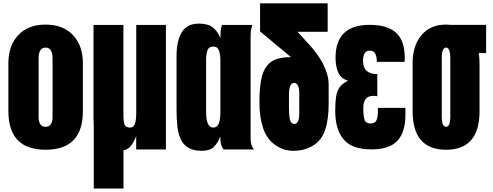

<svg xmlns="http://www.w3.org/2000/svg" viewBox="-20 -879 2898 1129"><path d="M248 1.5Q29.3 1.5 29.3 -225.6V-507.3Q29.3 -610.8 87.4 -672.6Q145.5 -734.4 248 -734.4Q351.1 -734.4 409.2 -672.6Q467.3 -610.8 467.3 -507.3V-225.6Q467.3 1.5 248 1.5ZM248 -133.3Q270 -133.3 279.5 -149.2Q289.1 -165 289.1 -189.5V-535.2Q289.1 -599.1 248 -599.1Q207 -599.1 207 -535.2V-189.5Q207 -165 216.6 -149.2Q226.1 -133.3 248 -133.3Z M531.2 229.5V-147Q529.8 -166 529.8 -187V-732.4H705.6V-207.5Q705.6 -163.6 712.4 -146.2Q719.2 -128.9 744.6 -128.9Q767.1 -128.9 774.2 -153.3Q781.2 -177.7 781.2 -216.3V-732.4H955.6V0H780.8V-78.1Q764.2 -36.1 743.7 -14.2Q730.5 -0.5 706.1 4.9V229.5Z M1295.4 0Q1287.6 -9.3 1283.7 -19Q1279.8 -28.8 1278.1 -38.6Q1276.4 -48.3 1276.1 -58.3Q1275.9 -68.4 1275.9 -77.6Q1261.2 -38.1 1237.1 -15.1Q1212.9 7.8 1167 7.8Q1116.2 7.8 1086.4 -10.7Q1056.6 -29.3 1042 -62Q1027.3 -94.7 1022.7 -138.7Q1018.1 -182.6 1018.1 -232.9V-551.3Q1018.1 -635.7 1048.1 -688Q1078.1 -740.2 1149.9 -740.2Q1203.1 -740.2 1231.7 -717.5Q1260.3 -694.8 1275.9 -654.3Q1275.9 -677.2 1277.1 -695.6Q1278.3 -713.9 1285.6 -732.4H1463.4Q1460 -721.2 1457.8 -711.7Q1455.6 -702.1 1454.8 -693.4Q1454.1 -684.6 1453.9 -675Q1453.6 -665.5 1453.6 -654.3V-77.6Q1453.6 -66.4 1453.9 -57.1Q1454.1 -47.9 1455.8 -38.8Q1457.5 -29.8 1461.4 -20.5Q1465.3 -11.2 1473.1 0ZM1233.9 -128.9Q1256.8 -128.9 1266.4 -152.8Q1275.9 -176.8 1275.9 -219.7V-528.8Q1275.9 -554.7 1268.3 -579.8Q1260.7 -605 1234.9 -605Q1206.5 -605 1199.2 -581.1Q1191.9 -557.1 1191.9 -528.8V-220.7Q1191.9 -128.9 1233.9 -128.9Z M1912.6 -268.1Q1912.6 -176.3 1891.8 -114.7Q1871.1 -53.2 1820.6 -22.7Q1770 7.8 1705.1 7.8Q1645.5 7.8 1596.4 -27.8Q1547.4 -63.5 1526.4 -127.7Q1505.4 -191.9 1505.4 -277.8Q1505.4 -372.6 1520 -429.2Q1534.7 -485.8 1573 -514.4Q1611.3 -543 1690.9 -543L1509.3 -694.3V-859.4H1906.7V-691.9H1729.5L1799.3 -615.7Q1821.3 -591.8 1841.8 -564Q1862.3 -536.1 1878.2 -506.1Q1894 -476.1 1903.3 -444.3Q1912.6 -412.6 1912.6 -379.9ZM1711.4 -150.4Q1739.7 -150.4 1739.7 -213.9V-330.1Q1739.7 -391.1 1709 -391.1Q1679.2 -391.1 1679.2 -320.8V-241.7Q1679.2 -201.7 1685.1 -176Q1690.9 -150.4 1711.4 -150.4Z M2164.6 -0.5Q2049.8 -0.5 2000.5 -59.3Q1951.2 -118.2 1951.2 -226.6Q1951.2 -274.9 1956.1 -309.1Q1960.9 -343.3 1977.1 -366Q1993.2 -388.7 2026.9 -403.8Q1984.4 -418 1968.8 -452.6Q1953.1 -487.3 1953.1 -540.5Q1953.1 -732.9 2154.3 -732.9Q2258.3 -732.9 2309.1 -686.5Q2359.9 -640.1 2359.9 -540.5Q2359.9 -533.7 2359.6 -526.9Q2359.4 -520 2358.9 -515.1H2195.8V-517.6Q2195.8 -544.9 2187 -563Q2178.2 -581.1 2153.3 -581.1Q2114.7 -581.1 2114.7 -520Q2114.7 -443.4 2198.7 -443.4V-313Q2186 -315.4 2175.3 -315.4Q2116.2 -315.4 2116.2 -244.1Q2116.2 -195.8 2123.8 -174.3Q2131.3 -152.8 2159.2 -152.8Q2186.5 -152.8 2194.3 -172.9Q2202.1 -192.9 2202.1 -221.2V-244.6H2363.8V-203.1Q2363.8 -101.6 2316.4 -51Q2269 -0.5 2164.6 -0.5Z M2603 1.5Q2406.2 1.5 2406.2 -225.6V-507.3Q2406.2 -610.8 2458.5 -672.6Q2510.7 -734.4 2603 -734.4Q2617.2 -734.4 2630.4 -732.9H2838.4V-566.9H2794.9Q2799.8 -539.1 2799.8 -507.3V-225.6Q2799.8 1.5 2603 1.5ZM2603 -133.3Q2616.2 -133.3 2622.1 -149.2Q2627.9 -165 2627.9 -189.5V-535.2Q2627.9 -599.1 2603 -599.1Q2577.6 -599.1 2577.6 -535.2V-189.5Q2577.6 -165 2583.5 -149.2Q2589.4 -133.3 2603 -133.3Z"/></svg>

Font: webenart
Style: Regular
Weight: 400
Designer: Vernon Adams
Foundry: Vernon Adams
Version: Version 2.116; ttfautohint (v1.8.3)